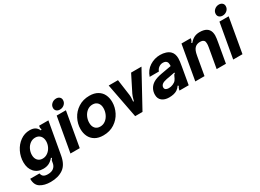

<svg xmlns="http://www.w3.org/2000/svg" viewBox="-31 -1646 3691 2724"><g transform="rotate(-30 1814.0 -284.0)"><path d="M0 25H152Q159 63 183 79Q207 95 252 95Q312 95 346 67.5Q380 40 388 -5L392 -28Q394 -44 399.5 -54.5Q405 -65 416 -76L404 -86Q365 -41 325.5 -22.5Q286 -4 235 -4Q142 -4 87.5 -64.5Q33 -125 33 -224Q33 -314 72.5 -395Q112 -476 181.5 -526Q251 -576 336 -576Q387 -576 420 -557.5Q453 -539 475 -494L491 -504Q482 -519 482 -534Q482 -538 484 -552L486 -564H638L545 -42Q521 96 439 153Q357 210 232 210Q130 210 64.5 168.5Q-1 127 0 25ZM463 -325Q463 -379 433 -412.5Q403 -446 352 -446Q305 -446 268 -418.5Q231 -391 210 -346.5Q189 -302 189 -254Q189 -200 218 -167Q247 -134 298 -134Q344 -134 382 -161.5Q420 -189 441.5 -233Q463 -277 463 -325Z M826 0H674L774 -564H925ZM782 -682Q782 -723 813.5 -750.5Q845 -778 887 -778Q920 -778 941 -759.5Q962 -741 962 -711Q962 -669 931 -641.5Q900 -614 858 -614Q824 -614 803 -632.5Q782 -651 782 -682Z M970 -228Q970 -314 1011.5 -394.5Q1053 -475 1131.5 -525.5Q1210 -576 1314 -576Q1394 -576 1448 -544Q1502 -512 1527.5 -458Q1553 -404 1553 -337Q1553 -251 1512 -170.5Q1471 -90 1393 -39Q1315 12 1210 12Q1130 12 1076 -20Q1022 -52 996 -106.5Q970 -161 970 -228ZM1402 -325Q1402 -380 1372.5 -413Q1343 -446 1291 -446Q1242 -446 1203.5 -417Q1165 -388 1143.5 -341Q1122 -294 1122 -242Q1122 -185 1151.5 -152Q1181 -119 1233 -119Q1282 -119 1320.5 -148.5Q1359 -178 1380.5 -225.5Q1402 -273 1402 -325Z M1734 0 1626 -564H1778L1815 -298Q1817 -285 1817 -263Q1817 -245 1815 -224Q1813 -203 1812 -193H1824L1831 -218Q1843 -266 1859 -298L1993 -564H2163L1854 0Z M2128 -121Q2128 -175 2152.5 -218.5Q2177 -262 2222 -289Q2271 -319 2362 -335L2525 -364Q2526 -371 2526 -386Q2526 -419 2512 -436Q2494 -460 2450 -460Q2416 -460 2385.5 -438.5Q2355 -417 2342 -380H2191Q2223 -476 2301.5 -526Q2380 -576 2472 -576Q2522 -576 2565 -562Q2608 -548 2635 -520Q2675 -479 2675 -404Q2675 -361 2660 -280L2611 0H2460L2462 -12Q2467 -39 2485 -65L2472 -73Q2450 -40 2417 -18Q2367 12 2286 12Q2215 12 2171.5 -22.5Q2128 -57 2128 -121ZM2417 -120Q2452 -135 2468.5 -156.5Q2485 -178 2502 -219Q2506 -230 2511 -235.5Q2516 -241 2525 -242V-258L2427 -239L2385 -232Q2356 -226 2338 -219Q2320 -212 2307 -202Q2282 -181 2282 -152Q2282 -129 2300 -117Q2318 -105 2348 -105Q2383 -105 2417 -120Z M2719 0 2818 -564H2970L2967 -552Q2965 -537 2959.5 -526Q2954 -515 2943 -504L2955 -494Q2993 -539 3032 -557.5Q3071 -576 3120 -576Q3255 -576 3283 -480Q3290 -453 3290 -425Q3290 -404 3286 -376.5Q3282 -349 3277 -320L3221 0H3069L3126 -322Q3132 -357 3132 -380Q3132 -414 3120 -430Q3101 -453 3057 -453Q3003 -453 2971 -421Q2954 -404 2942.5 -376Q2931 -348 2923 -302L2870 0Z M3492 0H3340L3440 -564H3591ZM3448 -682Q3448 -723 3479.5 -750.5Q3511 -778 3553 -778Q3586 -778 3607 -759.5Q3628 -741 3628 -711Q3628 -669 3597 -641.5Q3566 -614 3524 -614Q3490 -614 3469 -632.5Q3448 -651 3448 -682Z"/></g></svg>

Font: Open Sauce Sans ExBold Italic
Style: Regular
Weight: 800
Italic angle: -10°
Designer: Alfredo Marco Pradil
Foundry: Creative Sauce Fz LLC
Version: Version 1.477